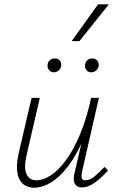

<svg xmlns="http://www.w3.org/2000/svg" viewBox="-20 -862 546 887"><path d="M138 5Q116 5 98.5 -4Q81 -13 70.5 -32Q60 -51 58.5 -81Q57 -111 66 -153L126 -410H164L105 -155Q89 -91 101.5 -60Q114 -29 149 -29Q179 -29 214 -51.5Q249 -74 284 -121Q319 -168 349.5 -240.5Q380 -313 401 -410H425Q401 -302 367 -223Q333 -144 294 -93.5Q255 -43 215.5 -19Q176 5 138 5ZM359 4Q344 4 334 -3.5Q324 -11 321.5 -25.5Q319 -40 324 -61L405 -410H437L359 -69Q355 -48 358 -38.5Q361 -29 374 -29Q395 -29 416 -46.5Q437 -64 463 -91L479 -74Q446 -38 416 -17Q386 4 359 4ZM229 -528Q215 -528 206.5 -538.5Q198 -549 200 -563Q201 -576 210.5 -584Q220 -592 234 -592Q248 -592 256 -582.5Q264 -573 263 -558Q261 -546 251.5 -537Q242 -528 229 -528ZM402 -528Q387 -528 379 -538.5Q371 -549 373 -563Q374 -576 383.5 -584Q393 -592 406 -592Q421 -592 429 -582.5Q437 -573 436 -558Q434 -546 424.5 -537Q415 -528 402 -528ZM311 -672 433 -842H483L347 -672Z"/></svg>

Font: Ysabeau Infant ExtraLight
Style: Italic
Weight: 250
Italic angle: -12°
Designer: Christian Thalmann (Catharsis Fonts)
Version: Version 2.001;gftools[0.9.30]; featfreeze: ss01,ss02,lnum